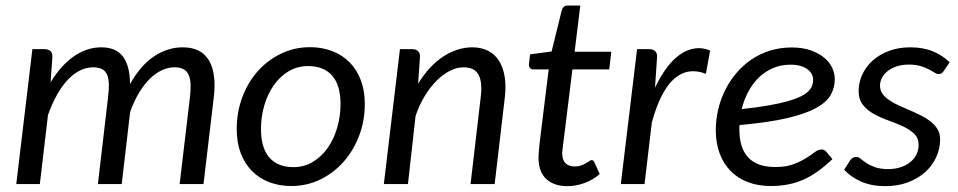

<svg xmlns="http://www.w3.org/2000/svg" viewBox="-20 -652 3393 680"><path d="M37.6 0 94.7 -478H136.7Q151.4 -478 158.9 -470.9Q166.5 -463.9 165.5 -449.2L159.2 -360.4Q196.3 -421.4 242.2 -452.9Q288.1 -484.4 338.9 -484.4Q391.6 -484.4 416 -450.9Q440.4 -417.5 440.4 -354Q478 -420.9 525.9 -452.6Q573.7 -484.4 627 -484.4Q692.9 -484.4 720.2 -437.7Q747.6 -391.1 736.8 -304.2L700.7 0H616.2L652.3 -304.2Q655.8 -332 655 -352.5Q654.3 -373 648.2 -386.7Q642.1 -400.4 629.9 -407Q617.7 -413.6 598.1 -413.6Q575.7 -413.6 553.5 -403.3Q531.2 -393.1 510.7 -373Q490.2 -353 472.4 -323.5Q454.6 -293.9 440.9 -255.4L411.1 0H326.7L362.3 -304.2Q365.7 -332 365.5 -352.5Q365.2 -373 359.6 -386.7Q354 -400.4 341.8 -407Q329.6 -413.6 310.1 -413.6Q285.2 -413.6 262.2 -401.9Q239.3 -390.1 219 -368.4Q198.7 -346.7 181.4 -315.4Q164.1 -284.2 149.9 -244.6L121.1 0Z M1019 -60.1Q1057.1 -60.1 1087.9 -78.6Q1118.7 -97.2 1140.4 -127.9Q1162.1 -158.7 1174.1 -199.2Q1186 -239.7 1186 -283.7Q1186 -350.6 1156.2 -384.3Q1126.5 -418 1071.3 -418Q1033.2 -418 1002.4 -399.7Q971.7 -381.3 950 -350.6Q928.2 -319.8 916.3 -279.5Q904.3 -239.3 904.3 -195.3Q904.3 -128.4 933.8 -94.2Q963.4 -60.1 1019 -60.1ZM1011.7 6.8Q969.2 6.8 933.6 -6.8Q897.9 -20.5 872.3 -46.4Q846.7 -72.3 832.5 -109.6Q818.4 -147 818.4 -194.8Q818.4 -254.9 838.1 -307.6Q857.9 -360.4 892.8 -399.7Q927.7 -439 975.3 -461.9Q1022.9 -484.9 1078.1 -484.9Q1120.6 -484.9 1156.2 -471.2Q1191.9 -457.5 1217.5 -431.9Q1243.2 -406.2 1257.6 -368.7Q1272 -331.1 1272 -283.7Q1272 -224.1 1252 -171.4Q1231.9 -118.7 1197 -79.1Q1162.1 -39.6 1114.5 -16.4Q1066.9 6.8 1011.7 6.8Z M1339.4 0 1396.5 -478H1439Q1453.1 -478 1460.7 -470.9Q1468.3 -463.9 1467.3 -449.2L1460.9 -355.5Q1500 -419.4 1550 -451.9Q1600.1 -484.4 1652.8 -484.4Q1684.1 -484.4 1708 -472.4Q1731.9 -460.4 1746.8 -437.5Q1761.7 -414.6 1767.3 -380.9Q1772.9 -347.2 1767.6 -304.2L1731.9 0H1646.5L1682.1 -304.2Q1689.5 -360.4 1675 -387Q1660.6 -413.6 1621.6 -413.6Q1598.1 -413.6 1573.7 -401.4Q1549.3 -389.2 1526.6 -366.5Q1503.9 -343.8 1484.4 -312Q1464.8 -280.3 1451.7 -240.7L1424.8 0Z M1887.2 -93.8Q1887.2 -96.7 1887.5 -101.8Q1887.7 -106.9 1888.4 -115.7Q1889.2 -124.5 1890.4 -137.5Q1891.6 -150.4 1894 -168.9L1923.3 -406.2H1868.2Q1861.3 -406.2 1856.9 -411.1Q1852.5 -416 1853.5 -425.3L1857.4 -459.5L1933.6 -469.7L1969.7 -616.2Q1972.2 -623.5 1977.1 -627.9Q1981.9 -632.3 1989.7 -632.3H2035.2L2015.1 -468.8H2145L2137.7 -406.2H2007.3L1978.5 -173.3Q1976.1 -154.3 1974.6 -142.3Q1973.1 -130.4 1972.4 -123.5Q1971.7 -116.7 1971.4 -113.5Q1971.2 -110.4 1971.2 -108.9Q1971.2 -85.4 1982.9 -74Q1994.6 -62.5 2015.1 -62.5Q2028.3 -62.5 2037.8 -65.9Q2047.4 -69.3 2054.7 -73.7Q2062 -78.1 2066.9 -81.5Q2071.8 -85 2075.2 -85Q2082 -85 2085.4 -76.7L2104 -35.6Q2080.6 -15.1 2050.3 -3.9Q2020 7.3 1989.3 7.3Q1941.9 7.3 1914.6 -18.1Q1887.2 -43.5 1887.2 -93.8Z M2178.7 0 2236.3 -478H2278.8Q2293 -478 2300.5 -470.9Q2308.1 -463.9 2307.1 -449.2L2299.8 -341.3Q2319.3 -382.3 2341.8 -412.4Q2364.3 -442.4 2389.2 -459.5Q2414.1 -476.6 2440.9 -480.5Q2467.8 -484.4 2495.1 -473.1L2480 -390.6Q2416 -415.5 2367.7 -373Q2319.3 -330.6 2288.6 -218.3L2262.7 0Z M2936.5 -372.6Q2936.5 -341.8 2922.4 -316.2Q2908.2 -290.5 2870.8 -269.8Q2833.5 -249 2767.8 -233.6Q2702.1 -218.3 2599.1 -209Q2598.6 -205.1 2598.6 -200.9Q2598.6 -196.8 2598.6 -192.9Q2598.6 -127.9 2630.1 -94.2Q2661.6 -60.5 2725.6 -60.5Q2764.2 -60.5 2790 -70.3Q2815.9 -80.1 2834.2 -91.6Q2852.5 -103 2865.2 -112.8Q2877.9 -122.6 2890.1 -122.6Q2899.4 -122.6 2906.7 -114.3L2928.2 -88.4Q2901.9 -63.5 2876.7 -45.4Q2851.6 -27.3 2825.7 -15.9Q2799.8 -4.4 2771.2 1.2Q2742.7 6.8 2710 6.8Q2664.6 6.8 2628.4 -7.1Q2592.3 -21 2567.1 -46.9Q2542 -72.8 2528.6 -109.1Q2515.1 -145.5 2515.1 -190.9Q2515.1 -227.5 2523.4 -263.4Q2531.7 -299.3 2547.9 -332Q2564 -364.7 2587.2 -392.3Q2610.4 -419.9 2640.1 -440.4Q2669.9 -460.9 2706.1 -472.4Q2742.2 -483.9 2783.7 -483.9Q2823.7 -483.9 2852.5 -473.4Q2881.3 -462.9 2900.1 -446.8Q2918.9 -430.7 2927.7 -410.9Q2936.5 -391.1 2936.5 -372.6ZM2779.3 -422.9Q2745.6 -422.9 2717.3 -410.6Q2689 -398.4 2667.2 -377.2Q2645.5 -356 2630.1 -327.1Q2614.7 -298.3 2606.9 -265.6Q2661.6 -271.5 2701.9 -278.6Q2742.2 -285.6 2770.3 -293.7Q2798.3 -301.8 2815.9 -310.5Q2833.5 -319.3 2843.3 -329.1Q2853 -338.9 2856.4 -349.1Q2859.9 -359.4 2859.9 -370.6Q2859.9 -379.4 2855.5 -388.4Q2851.1 -397.5 2841.6 -405.3Q2832 -413.1 2816.7 -418Q2801.3 -422.9 2779.3 -422.9Z M3322.3 -400.4Q3318.4 -395 3314.5 -392.3Q3310.5 -389.6 3304.2 -389.6Q3297.4 -389.6 3289.3 -395Q3281.2 -400.4 3269.3 -406.5Q3257.3 -412.6 3240.5 -418Q3223.6 -423.3 3199.2 -423.3Q3176.3 -423.3 3157.5 -417.5Q3138.7 -411.6 3125.2 -401.4Q3111.8 -391.1 3104.2 -377.4Q3096.7 -363.8 3096.7 -348.6Q3096.7 -332 3105.7 -319.6Q3114.7 -307.1 3129.9 -296.9Q3145 -286.6 3164.1 -278.1Q3183.1 -269.5 3203.1 -261Q3223.1 -252.4 3242.2 -242.9Q3261.2 -233.4 3276.4 -221.4Q3291.5 -209.5 3300.5 -194.1Q3309.6 -178.7 3309.6 -158.2Q3309.6 -125.5 3295.9 -95.5Q3282.2 -65.4 3257.1 -42.7Q3231.9 -20 3195.8 -6.3Q3159.7 7.3 3115.2 7.3Q3066.9 7.3 3030 -8.8Q2993.2 -24.9 2969.7 -50.8L2990.2 -83Q2998.5 -96.2 3012.7 -96.2Q3020.5 -96.2 3028.6 -89.4Q3036.6 -82.5 3048.8 -74.5Q3061 -66.4 3079.3 -59.8Q3097.7 -53.2 3126 -53.2Q3150.9 -53.2 3170.9 -60.1Q3190.9 -66.9 3204.8 -78.6Q3218.8 -90.3 3226.1 -105.7Q3233.4 -121.1 3233.4 -138.7Q3233.4 -163.1 3217.8 -178.2Q3202.1 -193.4 3178.5 -204.3Q3154.8 -215.3 3127.2 -225.1Q3099.6 -234.9 3075.9 -247.8Q3052.2 -260.7 3036.6 -280Q3021 -299.3 3021 -329.6Q3021 -359.4 3033.7 -387.5Q3046.4 -415.5 3070.1 -437Q3093.8 -458.5 3127.7 -471.4Q3161.6 -484.4 3203.6 -484.4Q3249.5 -484.4 3283.9 -470.2Q3318.4 -456.1 3343.3 -431.2Z"/></svg>

Font: Carlito
Style: Italic
Weight: 400
Italic angle: -7°
Designer: Lukasz Dziedzic
Foundry: tyPoland Lukasz Dziedzic
Version: Version 1.104